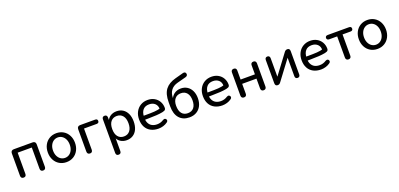

<svg xmlns="http://www.w3.org/2000/svg" viewBox="19 -1843 6565 3157"><g transform="rotate(-20 3301.5 -264.0)"><path d="M77.3 -41.1V-433.9Q77.3 -459.7 91.1 -473.4Q104.8 -487.1 130.5 -487.1H459.5Q485.3 -487.1 499 -473.4Q512.7 -459.7 512.7 -433.9V-41.1Q512.7 -17.9 500.3 -5.3Q487.9 7.3 465.4 7.3Q442.9 7.3 430.8 -5.3Q418.7 -17.9 418.7 -41.1V-412.3H171.3V-41.1Q171.3 -17.5 159.6 -5.1Q147.8 7.3 124.7 7.3Q102.1 7.3 89.7 -5.3Q77.3 -17.9 77.3 -41.1Z M638 -243.9Q638 -316.3 668.1 -373.9Q698.3 -431.5 752.3 -463.9Q806.3 -496.4 875.7 -496.4Q945 -496.4 999.1 -463.9Q1053.1 -431.5 1083.2 -373.9Q1113.3 -316.3 1113.3 -243.9Q1113.3 -170.9 1083.2 -113.3Q1053.1 -55.6 999.1 -23.2Q945 9.3 875.7 9.3Q806.3 9.3 752.3 -23.2Q698.3 -55.6 668.1 -113.3Q638 -170.9 638 -243.9ZM1021.5 -243.9Q1021.5 -296.9 1002.5 -337.3Q983.5 -377.8 950.2 -400.1Q917 -422.3 875.7 -422.3Q834.3 -422.3 801.1 -400.1Q767.8 -377.8 748.5 -337.3Q729.2 -296.9 729.2 -243.9Q729.2 -190.9 748.5 -150.1Q767.8 -109.3 801.1 -87.1Q834.3 -64.8 875.7 -64.8Q917 -64.8 950.2 -87.1Q983.5 -109.3 1002.5 -150.1Q1021.5 -190.9 1021.5 -243.9Z M1238.3 -42.8V-433.9Q1238.3 -459.5 1252.2 -473.3Q1266 -487.1 1291.5 -487.1H1553.6Q1574.3 -487.1 1584.7 -477.8Q1595.1 -468.4 1595.1 -449.7Q1595.1 -431.3 1584.4 -421.6Q1573.7 -411.9 1553.6 -411.9H1332.3V-42.8Q1332.3 -18.3 1320.6 -5.5Q1308.8 7.3 1286 7.3Q1263.1 7.3 1250.7 -5.8Q1238.3 -18.8 1238.3 -42.8Z M1676.2 139.6V-446.7Q1676.2 -469.9 1687.4 -482.1Q1698.5 -494.4 1720.4 -494.4Q1743 -494.4 1754.1 -482.1Q1765.2 -469.9 1765.2 -446.7V-356.7L1754.2 -375.5Q1770 -430.7 1817.4 -463.5Q1864.8 -496.4 1929.5 -496.4Q1993.8 -496.4 2041.1 -465.6Q2088.3 -434.8 2114.2 -377.9Q2140.1 -321.1 2140.1 -243.9Q2140.1 -166.6 2114.7 -109.5Q2089.3 -52.4 2041.6 -21.6Q1993.8 9.3 1929.5 9.3Q1865.5 9.3 1818.3 -23Q1771.2 -55.2 1754.9 -109.7H1766.5V139.6Q1766.5 162.7 1755 175Q1743.6 187.3 1721 187.3Q1698.5 187.3 1687.4 175Q1676.2 162.7 1676.2 139.6ZM2049.5 -243.9Q2049.5 -329.7 2011.1 -376Q1972.7 -422.3 1907.2 -422.3Q1840.9 -422.3 1802.9 -376Q1764.9 -329.7 1764.9 -243.9Q1764.9 -158 1802.9 -111.4Q1840.9 -64.8 1907.2 -64.8Q1972.7 -64.8 2011.1 -111.4Q2049.5 -158 2049.5 -243.9Z M2233.9 -242.5Q2233.9 -316.9 2264.5 -374.5Q2295.1 -432.1 2349.4 -464.3Q2403.7 -496.4 2472.8 -496.4Q2538.3 -496.4 2589.3 -468.1Q2640.3 -439.7 2668.6 -389.7Q2696.8 -339.7 2696.8 -278.8Q2696.8 -261.4 2690.1 -251Q2683.4 -240.7 2671.6 -235.1Q2659.7 -229.5 2640.6 -225L2630.3 -222.7Q2581.7 -213.5 2525.8 -210.1Q2469.8 -206.7 2379.6 -205.5Q2343.7 -205.5 2306.9 -204.5L2308.5 -274H2351.3Q2451.8 -274 2514.1 -278Q2576.4 -282 2627.4 -298.3L2611.1 -285Q2613 -347.7 2574.1 -383.9Q2535.2 -420 2472.4 -420Q2401.9 -420 2364.6 -376.9Q2327.3 -333.7 2325.1 -256.6L2324.7 -244.1Q2323.2 -184.6 2343.5 -144.6Q2363.7 -104.5 2400.6 -85.1Q2437.6 -65.6 2487.2 -65.6Q2518.8 -65.6 2546.8 -73.9Q2574.7 -82.2 2604.6 -101.3Q2626 -113.4 2644.1 -103.8Q2662.2 -94.2 2662.9 -73.9Q2663.7 -53.6 2641.6 -38.6Q2610.9 -16 2569.6 -3.4Q2528.3 9.3 2486.7 9.3Q2408.4 9.3 2351.3 -21.4Q2294.1 -52 2264 -108.6Q2233.9 -165.3 2233.9 -242.5Z M2788.1 -269.5V-344Q2788.1 -486.9 2847.2 -564.2Q2906.3 -641.5 3030.7 -674.3L3171.5 -712.6Q3191.9 -718.1 3206 -711.1Q3220.1 -704 3224.3 -685Q3228.6 -665.6 3218.8 -652.2Q3208.9 -638.8 3187.9 -633.5L3037.1 -593.8Q2958.7 -573.2 2918.2 -519.3Q2877.7 -465.4 2877.7 -385.4V-341.5H2863.3Q2879.5 -407.7 2929.2 -447.4Q2979 -487 3051.6 -487Q3113.7 -487 3161.6 -456.9Q3209.5 -426.9 3236.1 -371.3Q3262.7 -315.7 3262.7 -242Q3262.7 -166 3233.7 -109.2Q3204.7 -52.4 3151.8 -21.6Q3098.9 9.3 3028.5 9.3Q2915.6 9.3 2851.9 -62.8Q2788.1 -134.9 2788.1 -269.5ZM3167.7 -238.9Q3167.7 -321 3130.2 -366.9Q3092.6 -412.9 3025.4 -412.9Q2959.2 -412.9 2921.1 -368.1Q2883.1 -323.3 2883.1 -245.7Q2883.1 -157.2 2920 -111Q2956.8 -64.8 3025 -64.8Q3093.3 -64.8 3130.5 -109.8Q3167.7 -154.8 3167.7 -238.9Z M3350.9 -242.5Q3350.9 -316.9 3381.5 -374.5Q3412.1 -432.1 3466.4 -464.3Q3520.7 -496.4 3589.8 -496.4Q3655.3 -496.4 3706.3 -468.1Q3757.3 -439.7 3785.6 -389.7Q3813.8 -339.7 3813.8 -278.8Q3813.8 -261.4 3807.1 -251Q3800.4 -240.7 3788.6 -235.1Q3776.7 -229.5 3757.6 -225L3747.3 -222.7Q3698.7 -213.5 3642.8 -210.1Q3586.8 -206.7 3496.6 -205.5Q3460.7 -205.5 3423.9 -204.5L3425.5 -274H3468.3Q3568.8 -274 3631.1 -278Q3693.4 -282 3744.4 -298.3L3728.1 -285Q3730 -347.7 3691.1 -383.9Q3652.2 -420 3589.4 -420Q3518.9 -420 3481.6 -376.9Q3444.3 -333.7 3442.1 -256.6L3441.7 -244.1Q3440.2 -184.6 3460.5 -144.6Q3480.7 -104.5 3517.6 -85.1Q3554.6 -65.6 3604.2 -65.6Q3635.8 -65.6 3663.8 -73.9Q3691.7 -82.2 3721.6 -101.3Q3743 -113.4 3761.1 -103.8Q3779.2 -94.2 3779.9 -73.9Q3780.7 -53.6 3758.6 -38.6Q3727.9 -16 3686.6 -3.4Q3645.3 9.3 3603.7 9.3Q3525.4 9.3 3468.3 -21.4Q3411.1 -52 3381 -108.6Q3350.9 -165.3 3350.9 -242.5Z M3933.3 -41.1V-446.7Q3933.3 -469.9 3945.7 -482.1Q3958.1 -494.4 3980.7 -494.4Q4003.2 -494.4 4015.3 -482.1Q4027.3 -469.9 4027.3 -446.7V-288.4H4277.7V-446.7Q4277.7 -469.9 4289.8 -482.1Q4301.9 -494.4 4324.4 -494.4Q4346.9 -494.4 4359.3 -482.1Q4371.7 -469.9 4371.7 -446.7V-41.1Q4371.7 -17.9 4359.3 -5.3Q4346.9 7.3 4324.4 7.3Q4301.9 7.3 4289.8 -5.3Q4277.7 -17.9 4277.7 -41.1V-213.2H4027.3V-41.1Q4027.3 -17.5 4015.6 -5.1Q4003.8 7.3 3980.7 7.3Q3958.1 7.3 3945.7 -5.3Q3933.3 -17.9 3933.3 -41.1Z M4526.3 -43.3V-448.6Q4526.3 -470.5 4537.8 -482.4Q4549.3 -494.4 4569.5 -494.4Q4589.8 -494.4 4600.8 -482.4Q4611.7 -470.5 4611.7 -448.6V-92.1H4586.5L4864.8 -464.1Q4874.8 -478.4 4887.1 -486.4Q4899.4 -494.4 4918.7 -494.4Q4940.2 -494.4 4950.8 -482.3Q4961.5 -470.2 4961.5 -444.4V-38.6Q4961.5 -16.7 4950.5 -4.7Q4939.6 7.3 4919.3 7.3Q4898 7.3 4887 -4.5Q4876.1 -16.3 4876.1 -38.6V-395.6H4902L4623 -23Q4612.3 -8.1 4600.4 -0.4Q4588.4 7.3 4569.8 7.3Q4548.3 7.3 4537.3 -5.1Q4526.3 -17.5 4526.3 -43.3Z M5077.9 -242.5Q5077.9 -316.9 5108.5 -374.5Q5139.1 -432.1 5193.4 -464.3Q5247.7 -496.4 5316.8 -496.4Q5382.3 -496.4 5433.3 -468.1Q5484.3 -439.7 5512.6 -389.7Q5540.8 -339.7 5540.8 -278.8Q5540.8 -261.4 5534.1 -251Q5527.4 -240.7 5515.6 -235.1Q5503.7 -229.5 5484.6 -225L5474.3 -222.7Q5425.7 -213.5 5369.8 -210.1Q5313.8 -206.7 5223.6 -205.5Q5187.7 -205.5 5150.9 -204.5L5152.5 -274H5195.3Q5295.8 -274 5358.1 -278Q5420.4 -282 5471.4 -298.3L5455.1 -285Q5457 -347.7 5418.1 -383.9Q5379.2 -420 5316.4 -420Q5245.9 -420 5208.6 -376.9Q5171.3 -333.7 5169.1 -256.6L5168.7 -244.1Q5167.2 -184.6 5187.5 -144.6Q5207.7 -104.5 5244.6 -85.1Q5281.6 -65.6 5331.2 -65.6Q5362.8 -65.6 5390.8 -73.9Q5418.7 -82.2 5448.6 -101.3Q5470 -113.4 5488.1 -103.8Q5506.2 -94.2 5506.9 -73.9Q5507.7 -53.6 5485.6 -38.6Q5454.9 -16 5413.6 -3.4Q5372.3 9.3 5330.7 9.3Q5252.4 9.3 5195.3 -21.4Q5138.1 -52 5108 -108.6Q5077.9 -165.3 5077.9 -242.5Z M5762.2 -41.1V-411.9H5622.7Q5602.7 -411.9 5591.6 -421.6Q5580.6 -431.3 5580.6 -449.7Q5580.6 -467.1 5591.6 -477.1Q5602.7 -487.1 5622.7 -487.1H5995.8Q6016.2 -487.1 6027 -477.6Q6037.8 -468.1 6037.8 -449.7Q6037.8 -431.3 6026.8 -421.6Q6015.8 -411.9 5995.8 -411.9H5856.2V-41.1Q5856.2 -17.5 5844.5 -5.1Q5832.7 7.3 5809.5 7.3Q5787 7.3 5774.6 -5.3Q5762.2 -17.9 5762.2 -41.1Z M6080 -243.9Q6080 -316.3 6110.1 -373.9Q6140.3 -431.5 6194.3 -463.9Q6248.3 -496.4 6317.7 -496.4Q6387 -496.4 6441.1 -463.9Q6495.1 -431.5 6525.2 -373.9Q6555.3 -316.3 6555.3 -243.9Q6555.3 -170.9 6525.2 -113.3Q6495.1 -55.6 6441.1 -23.2Q6387 9.3 6317.7 9.3Q6248.3 9.3 6194.3 -23.2Q6140.3 -55.6 6110.1 -113.3Q6080 -170.9 6080 -243.9ZM6463.5 -243.9Q6463.5 -296.9 6444.5 -337.3Q6425.5 -377.8 6392.2 -400.1Q6359 -422.3 6317.7 -422.3Q6276.3 -422.3 6243.1 -400.1Q6209.8 -377.8 6190.5 -337.3Q6171.2 -296.9 6171.2 -243.9Q6171.2 -190.9 6190.5 -150.1Q6209.8 -109.3 6243.1 -87.1Q6276.3 -64.8 6317.7 -64.8Q6359 -64.8 6392.2 -87.1Q6425.5 -109.3 6444.5 -150.1Q6463.5 -190.9 6463.5 -243.9Z"/></g></svg>

Font: SN Pro Thin
Style: Regular
Weight: 200
Designer: Tobias Whetton
Foundry: Supernotes
Version: Version 1.003;Glyphs 3.3 (3324)